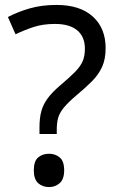

<svg xmlns="http://www.w3.org/2000/svg" viewBox="-20 -744 474 778"><path d="M140 -228Q140 -266 147.5 -293.5Q155 -321 173.5 -346Q192 -371 224 -398Q263 -431 284.5 -453Q306 -475 315 -496Q324 -517 324 -547Q324 -595 293 -621Q262 -647 203 -647Q154 -647 116 -634.5Q78 -622 43 -605L12 -675Q52 -696 100.5 -710Q149 -724 209 -724Q304 -724 356 -677Q408 -630 408 -549Q408 -504 393.5 -472.5Q379 -441 352.5 -414.5Q326 -388 290 -358Q257 -330 239.5 -309Q222 -288 216 -267.5Q210 -247 210 -218V-201H140ZM117 -54Q117 -91 134.5 -106Q152 -121 179 -121Q204 -121 222 -106Q240 -91 240 -54Q240 -18 222 -2Q204 14 179 14Q152 14 134.5 -2Q117 -18 117 -54Z"/></svg>

Font: Noto Sans Saurashtra
Style: Regular
Weight: 400
Designer: Monotype Design Team
Foundry: Monotype Imaging Inc.
Version: Version 2.001; ttfautohint (v1.8.4.7-5d5b)